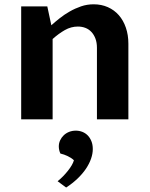

<svg xmlns="http://www.w3.org/2000/svg" viewBox="-20 -547 686 880"><path d="M77.1 -517.6H196.8L215.3 -431.2Q231.9 -446.3 253.2 -463.1Q274.4 -480 299.1 -494.1Q323.7 -508.3 351.3 -517.8Q378.9 -527.3 409.2 -527.3Q444.8 -527.3 474.4 -514.2Q503.9 -501 524.7 -477.3Q545.4 -453.6 556.9 -420.2Q568.4 -386.7 568.4 -346.7V0H424.3V-327.6Q424.3 -351.6 417.5 -369.9Q410.6 -388.2 398.9 -400.6Q387.2 -413.1 371.3 -419.2Q355.5 -425.3 336.9 -425.3Q305.7 -425.3 277.3 -409.2Q249 -393.1 221.2 -368.2V0H77.1ZM244.1 283.7Q256.8 273.4 268.8 261.2Q280.8 249 291 236.1Q301.3 223.1 308.6 210.7Q315.9 198.2 318.8 187.5Q308.1 177.2 291 168.9Q273.9 160.6 256.8 156.7Q253.4 149.9 251.5 141.4Q249.5 132.8 249.5 124Q249.5 109.4 255.6 96.2Q261.7 83 272.2 73Q282.7 63 296.9 57.4Q311 51.8 327.6 51.8Q343.3 51.8 357.4 57.4Q371.6 63 382.1 73.7Q392.6 84.5 398.9 100.1Q405.3 115.7 405.3 136.2Q405.3 157.7 397.2 180.7Q389.2 203.6 373.8 226.6Q358.4 249.5 335.4 271.5Q312.5 293.5 283.2 312.5Z"/></svg>

Font: Proza Libre
Style: SemiBold
Weight: 600
Designer: Jasper de Waard
Foundry: Jasper de Waard
Version: Version 1.000; ttfautohint (v1.4.1.8-43bc) -l 8 -r 50 -G 200